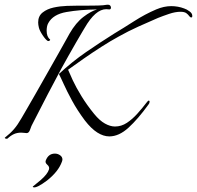

<svg xmlns="http://www.w3.org/2000/svg" viewBox="-22 -568 836 815"><path d="M6 21Q2 21 -0.5 19Q-3 17 -1 16Q22 -2 37.5 -20Q53 -38 69 -66L83 -90Q103 -124 128 -168Q153 -212 178.5 -257Q204 -302 225.5 -340Q247 -378 260 -401.5Q273 -425 273 -425Q300 -472 332.5 -496.5Q365 -521 390 -528Q317 -527 260 -517Q203 -507 183 -470Q179 -463 177.5 -454.5Q176 -446 176 -438Q176 -412 190 -401Q191 -400 191 -399Q191 -397 187.5 -395Q184 -393 181 -394Q172 -399 159 -418.5Q146 -438 143 -451Q140 -463 140 -473Q140 -500 159 -515Q178 -530 205.5 -536Q233 -542 262 -543Q291 -544 310 -544H350Q370 -544 393.5 -544.5Q417 -545 433 -548H437Q443 -548 446 -544Q449 -540 449 -536Q449 -528 442 -528Q438 -528 435.5 -528.5Q433 -529 429 -529Q383 -529 337 -449Q337 -449 326.5 -431.5Q316 -414 300.5 -387Q285 -360 268 -330Q251 -300 238 -276Q211 -226 180.5 -167.5Q150 -109 118 -46Q111 -34 106 -18.5Q101 -3 91 -3Q87 -3 81 -4Q75 -5 68 -5Q51 -5 37.5 1Q24 7 10 20Q9 21 6 21ZM442 11Q417 11 391 -5.5Q365 -22 338 -57Q306 -100 284 -140.5Q262 -181 248.5 -211Q235 -241 228 -254Q284 -306 343.5 -347Q403 -388 462 -425Q502 -449 548 -478.5Q594 -508 641 -528Q674 -542 705 -542Q719 -542 733 -539.5Q747 -537 760 -532Q770 -529 783 -519.5Q796 -510 794 -498Q794 -494 790 -494Q785 -494 781 -500Q777 -506 769 -512Q761 -518 744 -518Q722 -518 695.5 -509Q669 -500 649 -492Q609 -475 565 -455Q521 -435 482 -413Q447 -394 408 -369Q369 -344 332.5 -318.5Q296 -293 267 -272Q273 -257 287 -227Q301 -197 324 -159.5Q347 -122 378 -84Q401 -56 423.5 -43.5Q446 -31 466 -31Q493 -31 516.5 -46.5Q540 -62 561.5 -86Q583 -110 602 -135Q607 -141 609 -141Q613 -141 613 -136Q613 -130 608 -124Q564 -63 523.5 -26Q483 11 442 11ZM120 227Q117 226 117 224Q117 224 150 197Q180 171 186 151Q189 140 179 131.5Q169 123 172 114Q183 84 211 84Q223 84 233 91Q243 98 243 109Q243 112 241 118Q226 160 178 198Q134 231 120 227Z"/></svg>

Font: Italianno
Style: Regular
Weight: 400
Designer: Robert E. Leuschke
Foundry: Robert E. Leuschke
Version: Version 1.100; ttfautohint (v1.8.3)